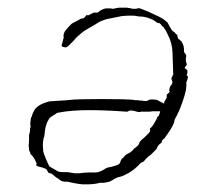

<svg xmlns="http://www.w3.org/2000/svg" viewBox="-20 -471 561 502"><path d="M196 11Q185 10 175 8Q165 6 156 4H147Q146 3 144 3Q142 3 140 2Q137 0 134 -2.5Q131 -5 127 -7L115 -17Q112 -17 111 -18Q111 -19 107 -19L101 -29L91 -33L82 -35L75 -38Q75 -41 75 -41Q75 -43 76 -44Q74 -46 72 -52Q71 -54 70 -56Q69 -58 68 -59Q67 -61 65.5 -62.5Q64 -64 62 -66Q58 -70 59 -73Q55 -78 56 -82L55 -90Q55 -94 55.5 -98Q56 -102 56 -106V-119Q58 -123 58 -127Q59 -129 58.5 -131.5Q58 -134 59 -136Q61 -141 59 -146L60 -156Q60 -159 61 -162Q62 -165 63 -167Q68 -185 79 -193Q90 -201 109 -206Q120 -207 132 -207.5Q144 -208 155 -209Q170 -211 194.5 -211.5Q219 -212 245 -212Q274 -212 299 -211.5Q324 -211 334 -209H340Q343 -208 351 -208Q353 -207 360 -207Q362 -206 366 -208Q367 -209 368 -209Q369 -209 370 -210Q372 -211 374 -211H379L390 -210L409 -200Q409 -205 412 -209L416 -216V-224Q418 -225 420 -227Q422 -229 424 -231Q423 -232 423.5 -232.5Q424 -233 422 -234Q423 -235 422.5 -235.5Q422 -236 423 -237Q423 -240 424 -242.5Q425 -245 426 -247Q429 -249 429.5 -251.5Q430 -254 431 -256Q431 -258 429 -262Q429 -263 428.5 -264.5Q428 -266 428 -267L431 -271Q429 -273 433 -275L431 -334Q430 -359 419 -380L414 -390Q412 -394 410 -396Q409 -397 408.5 -398.5Q408 -400 406 -401Q404 -402 400 -408Q399 -409 397.5 -410Q396 -411 392 -411L386 -415Q380 -420 368 -424Q362 -426 356 -427Q350 -428 342 -428Q336 -430 329 -430Q322 -430 314 -430Q301 -430 289 -427L259 -421Q252 -419 246 -416.5Q240 -414 235 -411Q231 -408 225.5 -405Q220 -402 215 -399Q211 -397 207.5 -394.5Q204 -392 200 -390Q197 -388 194 -385.5Q191 -383 189 -381Q186 -379 183 -376Q180 -373 177 -370Q175 -367 171 -363Q167 -359 162 -354Q155 -347 151 -347Q150 -347 149 -347.5Q148 -348 147 -348Q138 -348 143 -359Q143 -361 144 -363Q145 -365 145 -368Q147 -371 146.5 -373.5Q146 -376 146 -377Q146 -382 149 -388Q150 -390 152 -392Q154 -394 155 -396Q160 -401 163 -404.5Q166 -408 169 -410L188 -420Q191 -423 198 -423Q201 -425 203 -428L207 -432Q208 -431 211 -431L225 -438H235L243 -444Q253 -449 257 -449H270Q271 -449 272.5 -448.5Q274 -448 275 -448Q277 -448 285 -450Q289 -451 295 -451H312Q315 -450 318 -450Q321 -450 322 -449Q326 -448 329.5 -448Q333 -448 336 -448Q343 -451 349 -448Q357 -445 366.5 -441Q376 -437 386 -432Q407 -423 418 -412Q419 -410 424 -401L430 -391L437 -386L440 -382Q442 -381 444 -379Q443 -377 445 -373Q445 -369 449 -368Q450 -366 452.5 -364.5Q455 -363 456 -360L460 -351Q460 -349 460.5 -347Q461 -345 461 -343V-337Q461 -334 464 -331Q467 -328 467 -325L466 -318V-311Q466 -309 467 -308Q467 -307 467.5 -306.5Q468 -306 468 -304Q469 -303 467 -299Q463 -296 463 -293Q465 -291 467 -290Q470 -287 470 -287V-284Q470 -278 468 -274Q470 -272 471 -272Q472 -269 470 -263Q469 -261 468.5 -259Q468 -257 467 -255Q468 -245 465.5 -233Q463 -221 458 -207Q449 -180 437 -159L435 -151Q434 -147 431 -141.5Q428 -136 425 -131L412 -112Q411 -111 411 -110Q411 -109 409 -109Q408 -108 407 -107Q406 -106 405 -105L403 -102V-99Q398 -94 397 -94Q393 -90 391 -86Q391 -83 387 -79L379 -71Q372 -64 371 -64L368 -62L360 -54Q359 -53 358 -51.5Q357 -50 356 -49L348 -45Q339 -35 330 -28Q320 -20 309 -15Q306 -13 303 -12Q300 -11 298 -10L287 -7Q284 -6 280.5 -4Q277 -2 274 0Q266 5 261 5Q258 6 255 6.5Q252 7 249 7H246Q245 7 242.5 7Q240 7 237 8Q224 11 207 11ZM184 -18H188Q201 -20 211 -20Q221 -20 229 -20Q241 -20 257 -31Q258 -32 262 -33Q266 -34 272 -35Q278 -37 282 -38Q286 -39 287 -40Q294 -42 295 -49Q298 -57 302 -58Q307 -66 314 -69Q321 -72 327 -78Q331 -84 333 -84L339 -89Q343 -93 344 -96Q344 -99 347 -102L352 -107L358 -112L369 -123Q374 -128 372 -135Q379 -140 385 -152L389 -159Q391 -163 391 -165L395 -168L398 -176Q398 -179 399 -180H378Q373 -179 368.5 -179Q364 -179 360 -179H352Q350 -181 350 -179Q348 -178 344 -178Q340 -178 331 -181Q321 -183 316 -181Q316 -179 311 -179Q284 -181 260 -182Q236 -183 213 -183Q191 -183 170.5 -181.5Q150 -180 130 -176Q128 -175 118 -168.5Q108 -162 107 -158Q101 -149 98 -133Q97 -126 96.5 -120Q96 -114 94 -109Q93 -105 92.5 -100.5Q92 -96 92 -92Q92 -88 92.5 -84Q93 -80 93 -75Q95 -68 99 -58Q103 -48 109 -36L128 -25Q133 -21 144 -21H153Q156 -21 160 -20.5Q164 -20 169 -19Q173 -18 177 -18Q181 -18 184 -18Z"/></svg>

Font: Estonia
Style: Regular
Weight: 400
Designer: Robert E. Leuschke
Foundry: Robert E. Leuschke
Version: Version 1.014; ttfautohint (v1.8.3)